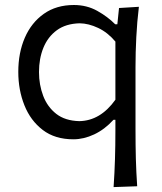

<svg xmlns="http://www.w3.org/2000/svg" viewBox="-20 -554 658 779"><path d="M440.9 205.1Q444.8 147 446.5 91.8Q448.2 36.6 448.2 -25.4V-67.9H440.4Q404.8 -28.8 362.3 -8.8Q319.8 11.2 277.8 11.2Q203.1 11.2 153.6 -26.6Q104 -64.5 79.1 -126.7Q54.2 -189 54.2 -262.2Q54.2 -339.8 80.8 -401.1Q107.4 -462.4 158 -498Q208.5 -533.7 279.8 -533.7Q332 -533.7 374.5 -510Q417 -486.3 447.3 -455.6H456.1L462.9 -521.5L543.5 -526.4Q536.1 -465.3 533 -403.3Q529.8 -341.3 529.8 -282.7V-28.8Q529.8 36.1 531.2 89.8Q532.7 143.6 536.6 201.7ZM301.8 -62.5Q387.2 -64 448.2 -149.4V-385.3Q417 -422.4 378.2 -440.7Q339.4 -459 303.2 -459.5Q247.1 -458 210.7 -431.4Q174.3 -404.8 156.2 -360.6Q138.2 -316.4 138.2 -261.7Q138.2 -210 155.3 -165Q172.4 -120.1 208.3 -92Q244.1 -64 301.8 -62.5Z"/></svg>

Font: Pinar DS4-Regular
Style: Regular
Weight: 400
Designer: Amin Abedi
Version: Version 2.000